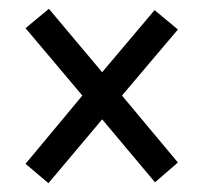

<svg xmlns="http://www.w3.org/2000/svg" viewBox="-20 -577 465 436"><path d="M90 -161 212 -306 332 -163 384 -208 257 -360 384 -510 331 -554 212 -413 91 -557 38 -513 167 -360 38 -205Z"/></svg>

Font: Noto Serif Lao ExtraCondensed ExtraBold
Style: Regular
Weight: 800
Width: 2
Designer: Monotype Design Team
Foundry: Monotype Imaging Inc.
Version: Version 2.003